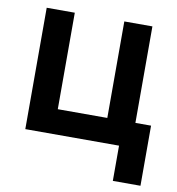

<svg xmlns="http://www.w3.org/2000/svg" viewBox="-78 -597 757 821"><g transform="rotate(10 301.0 -187.0)"><path d="M466 153V0H59V-527H181V-108H396V-527H518V-108H586V153Z"/></g></svg>

Font: Onest SemiBold
Style: Regular
Weight: 600
Designer: Dmitri Voloshin, Andrey Kudryavtsev
Foundry: Dmitri Voloshin, Andrey Kudryavtsev
Version: Version 1.000;gftools[0.9.33]